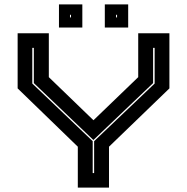

<svg xmlns="http://www.w3.org/2000/svg" viewBox="-20 -851 848 871"><path d="M333 0V-185.5L60 -450V-700H201.5V-501L404 -305.5L607 -501V-700H748.5V-450L474.5 -185.5V0ZM400.5 -66H407V-210.5L681.5 -472V-634H674.5V-474L404.5 -216.5H403L133.5 -474V-634H126.5V-472L400.5 -210.5ZM455.5 -726V-831H561.5V-726ZM247.5 -726V-831H353.5V-726ZM297.5 -772H302V-784H297.5ZM506.5 -772H511V-784H506.5Z"/></svg>

Font: Tourney Expanded ExtraBold
Style: Regular
Weight: 800
Width: 7
Designer: Tyler Finck
Foundry: Etcetera Type Co
Version: Version 1.010; ttfautohint (v1.8.3)